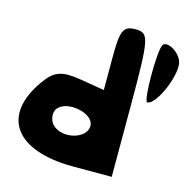

<svg xmlns="http://www.w3.org/2000/svg" viewBox="-117 -1003 1079 1065"><g transform="rotate(15 422.5 -470.5)"><path d="M697 -833C676 -783 678 -508 699 -508C752 -508 836 -708 811 -775C791 -829 712 -869 697 -833ZM449 -698V-512L310 -535C198 -553 157 -539 102 -462C-63 -229 62 -58 395 -58H616V-471C616 -854 610 -883 533 -883C462 -883 449 -856 449 -698ZM429 -300C429 -225 293 -190 233 -250C210 -273 204 -313 219 -338C260 -406 429 -375 429 -300Z"/></g></svg>

Font: Hussar Skorodowane
Style: Bold
Weight: 700
Foundry: Cannot Into Space Fonts
Version: Version 0.892